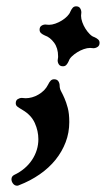

<svg xmlns="http://www.w3.org/2000/svg" viewBox="-20 -381 352 613"><path d="M278.3 -227.1Q275.9 -227.1 273.4 -227.5Q271 -228 267.6 -228Q258.3 -228 247.3 -224.1Q236.3 -220.2 226.6 -214.1Q216.8 -208 209.2 -200.7Q201.7 -193.4 199.7 -186.5Q196.3 -178.7 192.1 -174.1Q188 -169.4 181.2 -169.4Q171.9 -169.4 168 -175.3Q164.1 -181.2 164.1 -188Q164.1 -191.4 164.8 -193.6Q165.5 -195.8 165.5 -201.2Q165.5 -227.5 152.6 -244.9Q139.6 -262.2 123.5 -267.6Q115.7 -271 111.1 -275.1Q106.4 -279.3 106.4 -286.1Q106.4 -294.9 112.3 -298.8Q118.2 -302.7 125 -302.7Q127.9 -302.7 130.4 -302.2Q132.8 -301.8 136.7 -301.8Q146 -301.8 157 -305.7Q168 -309.6 177.7 -315.7Q187.5 -321.8 194.8 -329.3Q202.1 -336.9 204.6 -343.8Q208 -351.6 212.2 -356.2Q216.3 -360.8 223.1 -360.8Q231.9 -360.8 235.8 -354.7Q239.7 -348.6 239.7 -341.3Q239.7 -338.9 239.3 -336.4Q238.8 -334 238.8 -330.6Q238.8 -321.3 242.7 -310.3Q246.6 -299.3 252.7 -289.6Q258.8 -279.8 266.4 -272.2Q273.9 -264.6 280.8 -262.7Q288.6 -259.3 293.2 -255.1Q297.9 -251 297.9 -244.1Q297.9 -235.4 291.5 -231.2Q285.2 -227.1 278.3 -227.1ZM52.2 -29.8Q41.5 -36.1 35.9 -40.3Q30.3 -44.4 30.3 -51.3Q30.3 -60.5 36.6 -64.5Q43 -68.4 49.8 -68.4Q52.7 -68.4 55.4 -67.9Q58.1 -67.4 62 -67.4Q71.8 -67.4 82.3 -70.3Q92.8 -73.2 102.5 -78.9Q112.3 -84.5 120.4 -92.5Q128.4 -100.6 133.3 -110.4Q137.2 -118.7 141.6 -123.3Q146 -127.9 152.8 -127.9Q162.1 -127.9 166.3 -121.6Q170.4 -115.2 170.4 -107.9Q170.4 -98.1 175.3 -89.1Q180.2 -80.1 185.8 -67.4Q191.4 -54.7 196.3 -36.6Q201.2 -18.6 201.2 8.8Q201.2 42.5 189.7 72.8Q178.2 103 157.5 128.9Q136.7 154.8 106.9 175.5Q77.1 196.3 40.5 210.4Q37.6 211.9 34.7 211.9Q26.9 211.9 21.7 205.3Q16.6 198.7 16.6 191.4Q16.6 182.1 24.9 177.7Q43.5 168.9 57.9 156.7Q72.3 144.5 82.3 129.4Q92.3 114.3 97.4 97.7Q102.5 81.1 102.5 63.5Q102.5 37.1 91.1 11.7Q79.6 -13.7 52.2 -29.8Z"/></svg>

Font: Arian Grqi
Style: Regular
Weight: 400
Designer: Ruben Hakobyan (Tarumian)
Foundry: Ruben Hakobyan (Tarumian)
Version: Version 1.003